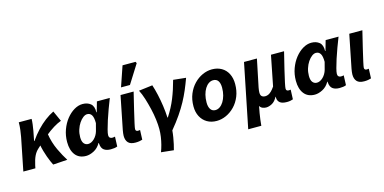

<svg xmlns="http://www.w3.org/2000/svg" viewBox="-86 -1275 3912 1954"><g transform="rotate(-15 1869.5 -298.0)"><path d="M11 0 80 -345Q86 -375 91 -416.5Q96 -458 96 -496H231Q231 -473 227 -439.5Q223 -406 217 -374L197 -271H201Q240 -328 283.5 -374Q327 -420 372.5 -454.5Q418 -489 464 -511L514 -400Q476 -386 432.5 -359.5Q389 -333 336.5 -290Q284 -247 218 -185Q191 -160 174 -124.5Q157 -89 144 -30L138 0ZM323 10Q314 -7 303.5 -31.5Q293 -56 282 -86Q271 -116 261 -151.5Q251 -187 244 -226L350 -306Q357 -259 370.5 -215Q384 -171 402.5 -131.5Q421 -92 439.5 -58.5Q458 -25 474 0Z M671 12Q597 12 558 -38Q519 -88 519 -174Q519 -242 541 -302.5Q563 -363 599.5 -409Q636 -455 680.5 -481.5Q725 -508 770 -508Q821 -508 854 -481Q887 -454 885 -390H889L919 -496H1055Q1035 -445 1014.5 -390Q994 -335 977.5 -283.5Q961 -232 950.5 -192Q940 -152 940 -133Q940 -115 950 -106.5Q960 -98 974 -98Q985 -98 991.5 -99.5Q998 -101 1004 -102L1000 1Q986 7 968.5 9.5Q951 12 930 12Q886 12 859.5 -7Q833 -26 829 -72Q829 -74 829 -76.5Q829 -79 829 -82H825Q797 -33 753 -10.5Q709 12 671 12ZM722 -100Q739 -100 755.5 -108Q772 -116 787 -130.5Q802 -145 813.5 -164.5Q825 -184 831 -205L852 -285Q852 -344 836 -370Q820 -396 789 -396Q768 -396 745.5 -379Q723 -362 703.5 -333Q684 -304 672 -266.5Q660 -229 660 -188Q660 -142 677.5 -121Q695 -100 722 -100Z M1191 11Q1138 11 1114.5 -14.5Q1091 -40 1091 -86Q1091 -99 1093 -113.5Q1095 -128 1098 -146L1168 -496H1306Q1281 -394 1262 -314Q1243 -234 1232 -184Q1221 -134 1221 -123Q1221 -109 1228.5 -104Q1236 -99 1245 -99Q1250 -99 1256 -99.5Q1262 -100 1268 -101L1264 0Q1252 4 1233.5 7.5Q1215 11 1191 11ZM1193 -570 1266 -783H1403L1411 -767L1287 -570Z M1415 173Q1428 139 1438 100.5Q1448 62 1454 21.5Q1460 -19 1460 -61Q1460 -105 1453 -161Q1446 -217 1432 -276.5Q1418 -336 1400.5 -392Q1383 -448 1361 -490L1506 -508Q1522 -459 1535.5 -399.5Q1549 -340 1558 -276.5Q1567 -213 1570 -151H1574Q1629 -235 1664 -321.5Q1699 -408 1725 -507L1858 -493Q1835 -430 1811 -373.5Q1787 -317 1756.5 -261Q1726 -205 1684.5 -144Q1643 -83 1584 -12Q1581 25 1575 60Q1569 95 1562 127.5Q1555 160 1547 187Z M2047 12Q1989 12 1946 -13.5Q1903 -39 1879 -85Q1855 -131 1855 -192Q1855 -264 1879 -322Q1903 -380 1943 -421.5Q1983 -463 2032.5 -485.5Q2082 -508 2133 -508Q2190 -508 2233.5 -483Q2277 -458 2300.5 -411.5Q2324 -365 2324 -304Q2324 -232 2300.5 -174Q2277 -116 2237 -74.5Q2197 -33 2147.5 -10.5Q2098 12 2047 12ZM2062 -98Q2087 -98 2109.5 -113.5Q2132 -129 2149 -156.5Q2166 -184 2176 -221Q2186 -258 2186 -301Q2186 -347 2169 -372.5Q2152 -398 2117 -398Q2092 -398 2069.5 -383Q2047 -368 2030 -340.5Q2013 -313 2003.5 -276Q1994 -239 1994 -195Q1994 -150 2011.5 -124Q2029 -98 2062 -98Z M2333 177 2469 -496H2605L2545 -206Q2542 -192 2540.5 -177Q2539 -162 2539 -155Q2539 -126 2552.5 -114.5Q2566 -103 2589 -103Q2605 -103 2621 -110Q2637 -117 2654 -133.5Q2671 -150 2690 -178L2753 -496H2891Q2866 -396 2847 -316.5Q2828 -237 2817.5 -187.5Q2807 -138 2807 -125Q2807 -110 2814.5 -104.5Q2822 -99 2832 -99Q2837 -99 2843.5 -99.5Q2850 -100 2855 -101L2851 0Q2840 4 2824 7.5Q2808 11 2787 11Q2736 11 2713 -8Q2690 -27 2689 -60Q2689 -62 2689 -64Q2689 -66 2690 -70H2686Q2663 -25 2630 -7.5Q2597 10 2568 10Q2549 10 2530.5 2.5Q2512 -5 2501 -24Q2493 15 2487.5 48Q2482 81 2478 112Q2474 143 2471 177Z M3081 12Q3007 12 2968 -38Q2929 -88 2929 -174Q2929 -242 2951 -302.5Q2973 -363 3009.5 -409Q3046 -455 3090.5 -481.5Q3135 -508 3180 -508Q3231 -508 3264 -481Q3297 -454 3295 -390H3299L3329 -496H3465Q3445 -445 3424.5 -390Q3404 -335 3387.5 -283.5Q3371 -232 3360.5 -192Q3350 -152 3350 -133Q3350 -115 3360 -106.5Q3370 -98 3384 -98Q3395 -98 3401.5 -99.5Q3408 -101 3414 -102L3410 1Q3396 7 3378.5 9.5Q3361 12 3340 12Q3296 12 3269.5 -7Q3243 -26 3239 -72Q3239 -74 3239 -76.5Q3239 -79 3239 -82H3235Q3207 -33 3163 -10.5Q3119 12 3081 12ZM3132 -100Q3149 -100 3165.5 -108Q3182 -116 3197 -130.5Q3212 -145 3223.5 -164.5Q3235 -184 3241 -205L3262 -285Q3262 -344 3246 -370Q3230 -396 3199 -396Q3178 -396 3155.5 -379Q3133 -362 3113.5 -333Q3094 -304 3082 -266.5Q3070 -229 3070 -188Q3070 -142 3087.5 -121Q3105 -100 3132 -100Z M3601 11Q3548 11 3524.5 -14.5Q3501 -40 3501 -86Q3501 -99 3503 -113.5Q3505 -128 3508 -146L3578 -496H3716Q3691 -394 3672 -314Q3653 -234 3642 -184Q3631 -134 3631 -123Q3631 -109 3638.5 -104Q3646 -99 3655 -99Q3660 -99 3666 -99.5Q3672 -100 3678 -101L3674 0Q3662 4 3643.5 7.5Q3625 11 3601 11Z"/></g></svg>

Font: Source Sans 3
Style: Bold Italic
Weight: 700
Italic angle: -11°
Designer: Paul D. Hunt
Foundry: Adobe
Version: Version 3.052;hotconv 1.1.0;makeotfexe 2.6.0